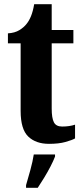

<svg xmlns="http://www.w3.org/2000/svg" viewBox="-20 -680 396 921"><path d="M215 10Q152 10 115.5 -25Q79 -60 79 -148V-472H18V-520Q51 -522 73 -535.5Q95 -549 107 -565Q119 -579 128.5 -602Q138 -625 144 -660H228V-536H332V-472H228V-159Q228 -114 238.5 -93.5Q249 -73 278 -73Q313 -73 340 -82V-16Q326 -8 294 1Q262 10 215 10ZM105 208Q114 178 125.5 136Q137 94 142 61H244V71Q236 92 222 119Q208 146 191.5 173Q175 200 161 221H105Z"/></svg>

Font: Noto Serif Myanmar ExtraCondensed ExtraBold
Style: Regular
Weight: 800
Width: 2
Designer: Ben Mitchell and the Monotype Design Team
Foundry: Monotype Imaging Inc.
Version: Version 2.106; ttfautohint (v1.8.4.7-5d5b)